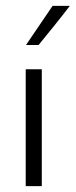

<svg xmlns="http://www.w3.org/2000/svg" viewBox="-20 -637 259 657"><path d="M123 0H68V-400H123ZM69 -483 160 -617H219Q193 -583 166 -549.5Q139 -516 112 -483Z"/></svg>

Font: Josefin Sans
Style: Regular
Weight: 400
Designer: Santiago Orozco
Foundry: Typemade
Version: Version 1.0